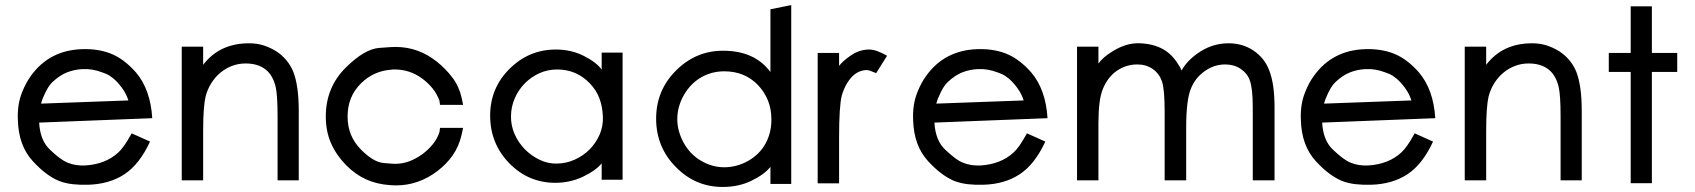

<svg xmlns="http://www.w3.org/2000/svg" viewBox="-20 -721 6764 766"><path d="M587.4 -249.5 136.2 -231.9Q140.1 -160.2 179.7 -123.5Q200.2 -104 217.8 -90.8Q235.4 -77.6 250.5 -71.8Q281.7 -58.6 322.3 -61Q401.4 -66.4 451.7 -112.3Q462.9 -122.6 475.1 -139.6Q487.3 -156.7 505.4 -189L578.6 -156.2Q536.6 -65.4 476.6 -25.9Q416.5 13.7 331.1 16.1Q299.3 17.1 270.3 13.9Q241.2 10.7 214.4 0.5Q189.9 -9.8 164.1 -29.1Q138.2 -48.3 110.8 -78.1Q82.5 -108.9 67.6 -149.7Q52.7 -190.4 51.3 -242.2Q48.3 -305.2 68.8 -354.5Q75.7 -372.1 84.5 -388.4Q93.3 -404.8 104 -419.4Q177.7 -521 308.1 -524.9Q338.9 -525.9 366.7 -521.7Q394.5 -517.6 420.4 -507.8Q449.7 -496.1 474.4 -477.3Q499 -458.5 522 -432.6Q580.6 -363.8 587.4 -249.5ZM492.2 -320.3Q483.9 -347.2 466.3 -370.8Q448.7 -394.5 432.6 -407.7Q416.5 -420.9 404.1 -426Q391.6 -431.2 388.2 -432.1Q368.7 -439.5 349.6 -442.9Q330.6 -446.3 309.6 -445.3Q276.4 -443.8 247.1 -432.1Q217.8 -420.4 190.9 -395Q179.2 -384.3 169.9 -368.4Q160.6 -352.5 152.3 -332.5Q148.4 -324.2 145.8 -314.5Q143.1 -304.7 143.6 -307.6Z M1171.9 -1.5H1087.4V-256.3Q1087.4 -300.3 1085.4 -329.3Q1083.5 -358.4 1080.1 -373Q1058.6 -467.8 959.5 -467.8Q931.2 -467.8 905.5 -458Q879.9 -448.2 858.6 -430.4Q837.4 -412.6 822.5 -388.4Q807.6 -364.3 800.3 -336.4Q795.9 -318.4 793.2 -284.2Q790.5 -250 790.5 -198.7V-1.5H705.1V-534.7H790.5V-462.4Q856 -548.3 973.6 -548.3Q1004.4 -548.3 1030.3 -540.3Q1056.2 -532.2 1081.1 -517.1Q1128.9 -486.3 1150.4 -434.1Q1160.6 -407.7 1166.3 -368.9Q1171.9 -330.1 1171.9 -276.4Z M1827.6 -210.9 1821.8 -184.1Q1811 -137.2 1786.4 -101.8Q1761.7 -66.4 1725.1 -38.6Q1649.9 18.6 1560.5 18.6Q1555.2 18.6 1549.1 18.3Q1543 18.1 1536.1 17.6Q1483.9 14.2 1440.7 -5.4Q1397.5 -24.9 1359.9 -63Q1320.3 -104 1300 -151.1Q1279.8 -198.2 1279.8 -256.3Q1279.8 -372.6 1359.9 -451.7Q1433.6 -524.9 1492.2 -529.8Q1520.5 -532.2 1536.9 -533Q1553.2 -533.7 1558.1 -533.7Q1604.5 -533.7 1645.5 -518.8Q1686.5 -503.9 1722.7 -475.1Q1758.8 -446.3 1785.4 -410.9Q1812 -375.5 1821.8 -330.6L1827.6 -302.7H1735.4L1733.4 -318.8Q1723.1 -347.2 1705.3 -368.9Q1687.5 -390.6 1663.6 -408.2Q1614.3 -443.8 1555.7 -443.8Q1550.8 -443.8 1547.4 -443.8Q1543.9 -443.8 1539.6 -442.9Q1470.7 -437.5 1421.4 -389.6Q1393.1 -361.8 1379.9 -328.6Q1366.7 -295.4 1366.7 -256.3Q1366.7 -217.3 1379.9 -184.3Q1393.1 -151.4 1421.4 -123Q1469.7 -74.7 1509.3 -70.8Q1528.8 -68.8 1540.8 -68.1Q1552.7 -67.4 1556.6 -67.4Q1585.9 -67.4 1612.5 -77.4Q1639.2 -87.4 1664.6 -105.5Q1688.5 -123.5 1706.3 -145Q1724.1 -166.5 1733.4 -194.3L1735.4 -210.9Z M2463.9 -3.9H2380.4V-69.3Q2357.9 -41 2306.6 -16.4Q2255.4 8.3 2195.3 8.3Q2088.4 8.3 2012.2 -69.3Q1935.5 -147.9 1935.5 -259.8Q1935.5 -369.1 2012.2 -445.8Q2089.8 -523.4 2197.8 -523.4Q2259.3 -523.4 2309.6 -497.8Q2359.9 -472.2 2380.4 -443.4V-511.2H2463.9ZM2385.3 -254.4Q2383.8 -295.9 2371.3 -328.9Q2358.9 -361.8 2332 -389.6Q2279.3 -443.8 2202.6 -443.8Q2165 -443.8 2132.1 -429Q2099.1 -414.1 2074 -388.7Q2048.8 -363.3 2033.9 -329.3Q2019 -295.4 2018.6 -257.3Q2018.1 -220.2 2033.2 -185.8Q2048.3 -151.4 2074.2 -125.2Q2100.1 -99.1 2133.3 -83.3Q2166.5 -67.4 2202.6 -68.4Q2238.3 -68.8 2272 -83.7Q2305.7 -98.6 2331.1 -123.8Q2356.4 -148.9 2371.6 -182.6Q2386.7 -216.3 2385.3 -254.4Z M3136.7 12.7H3053.7V-55.2Q3028.8 -24.4 2977.8 0.2Q2926.8 24.9 2863.3 24.9Q2754.4 24.9 2676.8 -54.2Q2597.7 -133.8 2597.7 -247.6Q2597.7 -360.4 2676.8 -439.5Q2755.9 -518.6 2864.7 -518.6Q2991.2 -518.6 3053.7 -433.6V-684.1L3136.7 -700.7ZM3057.6 -243.7Q3057.6 -285.6 3043.9 -319.8Q3030.3 -354 3003.9 -381.8Q2951.2 -436.5 2869.6 -436.5Q2818.8 -436.5 2776.9 -412.1Q2734.9 -387.7 2708 -341.3Q2682.1 -294.9 2682.1 -245.1Q2682.1 -220.7 2689 -196.5Q2695.8 -172.4 2708 -150.6Q2720.2 -128.9 2737.5 -110.6Q2754.9 -92.3 2776.9 -79.6Q2820.8 -53.7 2869.6 -53.7Q2894.5 -53.7 2918.9 -60.3Q2943.4 -66.9 2964.8 -79.1Q2986.3 -91.3 3003.9 -108.4Q3021.5 -125.5 3033.7 -147.5Q3057.6 -190.4 3057.6 -243.7Z M3519 -498.5 3475.6 -429.2Q3458 -436.5 3450.7 -439Q3443.4 -441.4 3438 -441.4Q3423.3 -441.4 3408.9 -435.5Q3394.5 -429.7 3381.6 -417.2Q3368.7 -404.8 3357.4 -385.5Q3346.2 -366.2 3338.4 -339.8Q3333 -318.8 3330.3 -277.1Q3327.6 -235.4 3327.6 -169.9V10.3H3242.2V-509.8H3327.6V-458Q3342.3 -478 3376 -500.7Q3409.7 -523.4 3447.8 -523.4Q3476.1 -523.4 3519 -498.5Z M4159.2 -249.5 3708 -231.9Q3711.9 -160.2 3751.5 -123.5Q3772 -104 3789.6 -90.8Q3807.1 -77.6 3822.3 -71.8Q3853.5 -58.6 3894 -61Q3973.1 -66.4 4023.4 -112.3Q4034.7 -122.6 4046.9 -139.6Q4059.1 -156.7 4077.1 -189L4150.4 -156.2Q4108.4 -65.4 4048.3 -25.9Q3988.3 13.7 3902.8 16.1Q3871.1 17.1 3842 13.9Q3813 10.7 3786.1 0.5Q3761.7 -9.8 3735.8 -29.1Q3710 -48.3 3682.6 -78.1Q3654.3 -108.9 3639.4 -149.7Q3624.5 -190.4 3623 -242.2Q3620.1 -305.2 3640.6 -354.5Q3647.5 -372.1 3656.2 -388.4Q3665 -404.8 3675.8 -419.4Q3749.5 -521 3879.9 -524.9Q3910.6 -525.9 3938.5 -521.7Q3966.3 -517.6 3992.2 -507.8Q4021.5 -496.1 4046.1 -477.3Q4070.8 -458.5 4093.8 -432.6Q4152.3 -363.8 4159.2 -249.5ZM4064 -320.3Q4055.7 -347.2 4038.1 -370.8Q4020.5 -394.5 4004.4 -407.7Q3988.3 -420.9 3975.8 -426Q3963.4 -431.2 3960 -432.1Q3940.4 -439.5 3921.4 -442.9Q3902.3 -446.3 3881.3 -445.3Q3848.1 -443.8 3818.8 -432.1Q3789.6 -420.4 3762.7 -395Q3751 -384.3 3741.7 -368.4Q3732.4 -352.5 3724.1 -332.5Q3720.2 -324.2 3717.5 -314.5Q3714.8 -304.7 3715.3 -307.6Z M5064.9 -1.5H4978V-291Q4978 -332 4974.9 -359.1Q4971.7 -386.2 4965.8 -401.4Q4955.6 -429.2 4929.4 -446.5Q4903.3 -463.9 4867.7 -463.9Q4823.7 -463.9 4786.1 -437Q4747.6 -409.7 4731 -366.7Q4712.4 -321.3 4712.4 -212.4V-1.5H4626.5V-273.9Q4626.5 -365.7 4615.7 -396.5Q4605 -427.2 4579.1 -445.6Q4553.2 -463.9 4517.6 -463.9Q4495.6 -463.9 4475.3 -457.8Q4455.1 -451.7 4435.5 -438.5Q4399.4 -413.1 4380.4 -367.2Q4371.1 -345.2 4366.7 -311Q4362.3 -276.9 4362.3 -228.5V-1.5H4276.9V-534.7H4362.3V-467.3Q4378.9 -491.7 4417.5 -515.6Q4443.8 -532.2 4471.7 -541Q4499.5 -549.8 4529.3 -548.3Q4559.6 -546.9 4586.2 -539.1Q4612.8 -531.2 4634.5 -515.6Q4656.2 -500 4673.1 -475.8Q4689.9 -451.7 4693.8 -439.5Q4717.8 -482.9 4769.3 -515.6Q4820.8 -548.3 4881.3 -548.3Q4937.5 -548.3 4980.5 -519.5Q5001.5 -505.4 5017.3 -486.3Q5033.2 -467.3 5043.7 -440.2Q5054.2 -413.1 5059.6 -376.7Q5064.9 -340.3 5064.9 -291Z M5706.1 -249.5 5254.9 -231.9Q5258.8 -160.2 5298.3 -123.5Q5318.8 -104 5336.4 -90.8Q5354 -77.6 5369.1 -71.8Q5400.4 -58.6 5440.9 -61Q5520 -66.4 5570.3 -112.3Q5581.5 -122.6 5593.8 -139.6Q5606 -156.7 5624 -189L5697.3 -156.2Q5655.3 -65.4 5595.2 -25.9Q5535.2 13.7 5449.7 16.1Q5418 17.1 5388.9 13.9Q5359.9 10.7 5333 0.5Q5308.6 -9.8 5282.7 -29.1Q5256.8 -48.3 5229.5 -78.1Q5201.2 -108.9 5186.3 -149.7Q5171.4 -190.4 5169.9 -242.2Q5167 -305.2 5187.5 -354.5Q5194.3 -372.1 5203.1 -388.4Q5211.9 -404.8 5222.7 -419.4Q5296.4 -521 5426.8 -524.9Q5457.5 -525.9 5485.4 -521.7Q5513.2 -517.6 5539.1 -507.8Q5568.4 -496.1 5593 -477.3Q5617.7 -458.5 5640.6 -432.6Q5699.2 -363.8 5706.1 -249.5ZM5610.8 -320.3Q5602.5 -347.2 5585 -370.8Q5567.4 -394.5 5551.3 -407.7Q5535.2 -420.9 5522.7 -426Q5510.3 -431.2 5506.8 -432.1Q5487.3 -439.5 5468.3 -442.9Q5449.2 -446.3 5428.2 -445.3Q5395 -443.8 5365.7 -432.1Q5336.4 -420.4 5309.6 -395Q5297.9 -384.3 5288.6 -368.4Q5279.3 -352.5 5271 -332.5Q5267.1 -324.2 5264.4 -314.5Q5261.7 -304.7 5262.2 -307.6Z M6290.5 -1.5H6206.1V-256.3Q6206.1 -300.3 6204.1 -329.3Q6202.1 -358.4 6198.7 -373Q6177.2 -467.8 6078.1 -467.8Q6049.8 -467.8 6024.2 -458Q5998.5 -448.2 5977.3 -430.4Q5956.1 -412.6 5941.2 -388.4Q5926.3 -364.3 5918.9 -336.4Q5914.6 -318.4 5911.9 -284.2Q5909.2 -250 5909.2 -198.7V-1.5H5823.7V-534.7H5909.2V-462.4Q5974.6 -548.3 6092.3 -548.3Q6123 -548.3 6148.9 -540.3Q6174.8 -532.2 6199.7 -517.1Q6247.6 -486.3 6269 -434.1Q6279.3 -407.7 6284.9 -368.9Q6290.5 -330.1 6290.5 -276.4Z M6671.4 -434.1H6570.3V9.8H6485.8V-434.1H6398.4V-509.8H6485.8V-695.8H6570.3V-509.8H6671.4Z"/></svg>

Font: Kawthoolei
Style: Bold
Weight: 700
Designer: Moe Zed
Foundry: Moe Zed
Version: Version 1.000;July 10, 2024;FontCreator 14.0.0.2901 32-bit